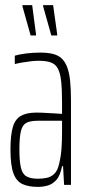

<svg xmlns="http://www.w3.org/2000/svg" viewBox="-20 -724 342 752"><path d="M129 8Q92 8 68 -3Q44 -14 32.5 -45.5Q21 -77 21 -138Q21 -194 30 -225.5Q39 -257 61.5 -270Q84 -283 123 -283Q133 -283 146 -282.5Q159 -282 173 -281Q187 -280 200 -279.5Q213 -279 223 -278V-324Q223 -374 219.5 -406Q216 -438 206.5 -455.5Q197 -473 179 -479.5Q161 -486 132 -486Q118 -486 100.5 -484Q83 -482 66 -479Q49 -476 38 -473V-506Q55 -511 81.5 -514.5Q108 -518 138 -518Q166 -518 186.5 -513Q207 -508 220.5 -496Q234 -484 242.5 -462.5Q251 -441 254.5 -408.5Q258 -376 258 -330V0H231L227 -73H223Q216 -36 200.5 -19Q185 -2 166 3Q147 8 129 8ZM129 -24Q147 -24 163.5 -27.5Q180 -31 193 -43.5Q206 -56 212 -84Q219 -114 221 -143.5Q223 -173 223 -210V-251H127Q99 -251 83.5 -243Q68 -235 62 -211Q56 -187 56 -138Q56 -92 62 -67Q68 -42 84 -33Q100 -24 129 -24ZM204 -585H181L149 -699V-704H188L204 -590ZM121 -585H100L68 -699V-704H106L121 -590Z"/></svg>

Font: Saira UltraCondensed Thin
Style: Regular
Weight: 250
Width: 1
Designer: Hector Gatti with collaboration of the Omnibus-Type team
Foundry: Omnibus-Type
Version: Version 1.101